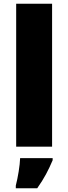

<svg xmlns="http://www.w3.org/2000/svg" viewBox="-20 -831 363 1021"><path d="M257 -51V-811H66V-51ZM260 21V10H87C86 48 75 114 64 156V170H178C216 116 237 75 260 21Z"/></svg>

Font: Noto Sans Tamil UI Black
Style: Regular
Weight: 900
Designer: Jelle Bosma - Monotype Design Team
Foundry: Monotype Imaging Inc.
Version: Version 2.004